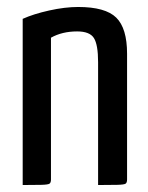

<svg xmlns="http://www.w3.org/2000/svg" viewBox="-20 -530 423 550"><path d="M204 -510Q282 -510 313 -479.5Q344 -449 344 -376V-16Q344 -7 340 -4Q336 -1 315.5 -0.5Q295 0 261 0V-352Q261 -402 249 -421Q237 -440 201 -440Q158 -440 126 -422V-16Q126 -7 122 -4Q118 -1 98 -0.5Q78 0 45 0V-476Q76 -490 121 -500Q166 -510 204 -510Z"/></svg>

Font: Yanone Kaffeesatz
Style: Regular
Weight: 400
Designer: Yanone (Cyrillic: Daniel Pouzeot & Huerta Tipografica)
Foundry: Yanone
Version: Version 1.100;PS 001.100;hotconv 1.0.70;makeotf.lib2.5.58329